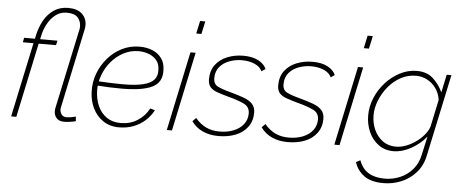

<svg xmlns="http://www.w3.org/2000/svg" viewBox="-58 -887 3029 1257"><g transform="rotate(5 1456.5 -258.5)"><path d="M380 5Q347 5 330.5 -13.5Q314 -32 314 -59Q314 -65 314.5 -71.5Q315 -78 317 -85L427 -601Q429 -607 429.5 -614Q430 -621 430 -627Q430 -659 409 -683.5Q388 -708 336 -708Q294 -708 262 -683Q230 -658 209.5 -619Q189 -580 181 -538L177 -520H291L284 -490H170L66 0H32L136 -490H66L72 -520H143L147 -540Q159 -596 184 -641Q209 -686 249 -713Q289 -740 343 -740Q403 -740 434 -711Q465 -682 465 -637Q465 -630 464 -622Q463 -614 461 -605L352 -89Q351 -85 350.5 -81Q350 -77 350 -74Q350 -56 360.5 -41Q371 -26 394 -26Q406 -26 420 -28Q434 -30 444 -33Q454 -36 454 -36L457 -6Q457 -5 445 -2.5Q433 0 415.5 2.5Q398 5 380 5Z M741 10Q680 10 636 -20Q592 -50 568 -100Q544 -150 543 -210Q541 -270 562 -326.5Q583 -383 622 -428.5Q661 -474 714.5 -501Q768 -528 831 -528Q877 -528 915 -512.5Q953 -497 976 -465.5Q999 -434 999 -386Q1002 -307 936.5 -275.5Q871 -244 737 -244Q699 -244 657 -245.5Q615 -247 563 -251L571 -279Q625 -276 664.5 -274.5Q704 -273 740 -273Q826 -273 876 -285.5Q926 -298 947 -323Q968 -348 966 -385Q966 -426 945 -450.5Q924 -475 892.5 -486.5Q861 -498 827 -498Q773 -498 726.5 -473Q680 -448 646.5 -407.5Q613 -367 595 -317.5Q577 -268 578 -219Q579 -163 599 -117.5Q619 -72 657 -45.5Q695 -19 749 -19Q812 -19 860 -49.5Q908 -80 935 -131L966 -122Q945 -82 912 -52.5Q879 -23 836 -6.5Q793 10 741 10Z M1165 -520H1199L1089 0H1055ZM1210 -730H1244L1226 -646H1192Z M1395 10Q1337 10 1291.5 -10.5Q1246 -31 1217 -72L1240 -95Q1272 -57 1310.5 -38.5Q1349 -20 1399 -20Q1451 -20 1492 -36.5Q1533 -53 1556.5 -83.5Q1580 -114 1580 -154Q1580 -197 1543 -215.5Q1506 -234 1438 -252Q1394 -264 1363 -275Q1332 -286 1316.5 -304.5Q1301 -323 1301 -355Q1301 -412 1330 -450.5Q1359 -489 1407.5 -508.5Q1456 -528 1513 -528Q1573 -528 1612 -507Q1651 -486 1664 -454L1639 -437Q1625 -467 1588.5 -482.5Q1552 -498 1506 -498Q1465 -498 1425.5 -484Q1386 -470 1360.5 -440.5Q1335 -411 1335 -364Q1335 -327 1364 -312Q1393 -297 1451 -282Q1502 -268 1538.5 -254.5Q1575 -241 1595 -219.5Q1615 -198 1615 -162Q1615 -108 1586.5 -69Q1558 -30 1508.5 -10Q1459 10 1395 10Z M1850 10Q1792 10 1746.5 -10.5Q1701 -31 1672 -72L1695 -95Q1727 -57 1765.5 -38.5Q1804 -20 1854 -20Q1906 -20 1947 -36.5Q1988 -53 2011.5 -83.5Q2035 -114 2035 -154Q2035 -197 1998 -215.5Q1961 -234 1893 -252Q1849 -264 1818 -275Q1787 -286 1771.5 -304.5Q1756 -323 1756 -355Q1756 -412 1785 -450.5Q1814 -489 1862.5 -508.5Q1911 -528 1968 -528Q2028 -528 2067 -507Q2106 -486 2119 -454L2094 -437Q2080 -467 2043.5 -482.5Q2007 -498 1961 -498Q1920 -498 1880.5 -484Q1841 -470 1815.5 -440.5Q1790 -411 1790 -364Q1790 -327 1819 -312Q1848 -297 1906 -282Q1957 -268 1993.5 -254.5Q2030 -241 2050 -219.5Q2070 -198 2070 -162Q2070 -108 2041.5 -69Q2013 -30 1963.5 -10Q1914 10 1850 10Z M2266 -520H2300L2190 0H2156ZM2311 -730H2345L2327 -646H2293Z M2498 223Q2415 223 2369.5 189Q2324 155 2307 101L2335 87Q2355 142 2397 167.5Q2439 193 2504 193Q2556 193 2603.5 173Q2651 153 2685.5 113.5Q2720 74 2732 16L2759 -106Q2718 -55 2659 -23Q2600 9 2545 9Q2487 9 2445.5 -22Q2404 -53 2382 -103Q2360 -153 2360 -210Q2360 -269 2383.5 -325.5Q2407 -382 2448 -427.5Q2489 -473 2542 -500.5Q2595 -528 2653 -528Q2719 -528 2759.5 -491Q2800 -454 2824 -402L2849 -520H2880L2766 16Q2752 85 2710.5 131.5Q2669 178 2613 200.5Q2557 223 2498 223ZM2558 -22Q2591 -22 2625 -35Q2659 -48 2689.5 -70Q2720 -92 2742 -118.5Q2764 -145 2773 -172L2811 -351Q2805 -394 2782 -426.5Q2759 -459 2724.5 -477.5Q2690 -496 2650 -496Q2596 -496 2549.5 -470.5Q2503 -445 2468.5 -403Q2434 -361 2414.5 -311.5Q2395 -262 2395 -215Q2395 -163 2415 -119Q2435 -75 2471.5 -48.5Q2508 -22 2558 -22Z"/></g></svg>

Font: Raleway Thin ExtraLight
Style: Italic
Weight: 250
Italic angle: -12°
Version: Version 4.026